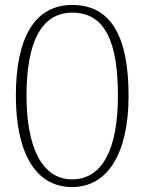

<svg xmlns="http://www.w3.org/2000/svg" viewBox="-20 -745 584 775"><path d="M271 10C416 10 499 -128 499 -358C499 -604 424 -725 272 -725C120 -725 44 -593 44 -359C44 -137 118 10 271 10ZM271 -21C148 -21 87 -154 87 -358C87 -570 144 -694 272 -694C407 -694 456 -570 456 -358C456 -149 396 -21 271 -21Z"/></svg>

Font: Noto Serif Lao ExtraCondensed ExtraLight
Style: Regular
Weight: 200
Width: 2
Designer: Monotype Design Team
Foundry: Monotype Imaging Inc.
Version: Version 2.003